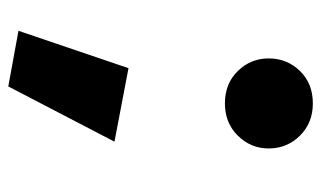

<svg xmlns="http://www.w3.org/2000/svg" viewBox="-172 -412 757 452"><g transform="rotate(90 206.0 -185.5)"><path d="M117 -440Q117 -483 146.5 -513.5Q176 -544 223 -544Q269 -544 299 -513.5Q329 -483 329 -440Q329 -398 299 -367.5Q269 -337 223 -337Q176 -337 146.5 -367.5Q117 -398 117 -440ZM140 -110 313 -77 183 173 52 149Z"/></g></svg>

Font: Jost* Heavy
Style: Regular
Weight: 800
Version: Version 3.7